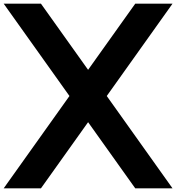

<svg xmlns="http://www.w3.org/2000/svg" viewBox="-20 -820 1054 1040"><path d="M558.3 -300 914.4 -800H712.5L457.2 -441.8L201.9 -800H0L356.2 -300L0 200H201.9L457.2 -158.2L712.5 200H914.4Z"/></svg>

Font: Kubos
Style: Light
Weight: 300
Version: Version 001.000